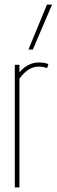

<svg xmlns="http://www.w3.org/2000/svg" viewBox="-20 -810 245 830"><path d="M64 -530V-497Q74 -510 87 -519.5Q100 -529 115.5 -534.5Q131 -540 147 -540Q158 -540 168.5 -538.5Q179 -537 189 -533L184 -516Q174 -519 165 -520.5Q156 -522 147 -522Q125 -522 105 -510Q85 -498 64 -470V0H44V-530ZM103 -596 183 -790H205L122 -596Z"/></svg>

Font: Georama ExtraCondensed Thin
Style: Regular
Weight: 100
Width: 2
Designer: Jean-Baptiste Levee
Foundry: Production Type
Version: Version 1.001